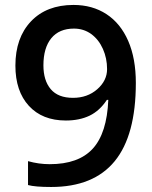

<svg xmlns="http://www.w3.org/2000/svg" viewBox="-20 -743 611 773"><path d="M526.9 -409.2Q526.9 -198.2 441.9 -94.2Q356.9 9.8 186 9.8Q121.1 9.8 92.8 2V-94.2Q136.2 -82 180.2 -82Q296.4 -82 353.5 -144.5Q410.6 -207 416 -340.8H410.2Q381.3 -296.9 340.6 -277.3Q299.8 -257.8 245.1 -257.8Q150.4 -257.8 96.2 -316.9Q42 -376 42 -479Q42 -590.8 104.7 -657Q167.5 -723.1 275.9 -723.1Q352.1 -723.1 408.7 -686Q465.3 -648.9 496.1 -578.4Q526.9 -507.8 526.9 -409.2ZM277.8 -627.9Q218.3 -627.9 186.5 -589.1Q154.8 -550.3 154.8 -480Q154.8 -418.9 184.3 -384Q213.9 -349.1 273.9 -349.1Q332 -349.1 371.6 -383.8Q411.1 -418.5 411.1 -464.8Q411.1 -508.3 394.3 -546.1Q377.4 -584 347.2 -606Q316.9 -627.9 277.8 -627.9Z"/></svg>

Font: f1_51640          
Style: Regular
Weight: 600
Foundry: Ascender Corporation
Version: Version 1.10